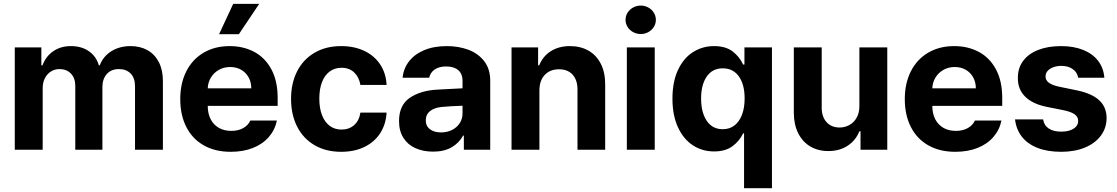

<svg xmlns="http://www.w3.org/2000/svg" viewBox="-20 -776 5787 995"><path d="M56.6 -530.3H194.3V-437.5H200.2Q217.3 -483.9 255.9 -510.5Q294.4 -537.1 347.7 -537.1Q402.3 -537.1 440.7 -510.5Q479 -483.9 492.2 -437.5H497.1Q514.2 -483.4 556.6 -510.3Q599.1 -537.1 657.2 -537.1Q706.5 -537.1 744.4 -515.9Q782.2 -494.6 803.2 -453.9Q824.2 -413.1 824.2 -356.4V0H679.7V-328.1Q679.7 -372.1 657 -395Q634.3 -418 596.7 -418Q556.2 -418 533.4 -392.3Q510.7 -366.7 510.7 -324.2V0H370.1V-332Q370.1 -371.1 347.7 -394.5Q325.2 -418 288.1 -418Q263.7 -418 243.9 -405.5Q224.1 -393.1 212.6 -370.6Q201.2 -348.1 201.2 -318.4V0H56.6Z M914.1 -262.7Q914.1 -344.2 945.6 -406.5Q977.1 -468.8 1035.2 -502.9Q1093.3 -537.1 1169.9 -537.1Q1241.2 -537.1 1297.6 -507.1Q1354 -477.1 1386.5 -416.5Q1418.9 -356 1418.9 -268.6V-227.5H1056.6Q1056.6 -188 1071.5 -158.7Q1086.4 -129.4 1114 -113.5Q1141.6 -97.7 1178.7 -97.7Q1214.4 -97.7 1240.2 -112.1Q1266.1 -126.5 1277.3 -151.4H1415Q1404.8 -102.5 1373 -65.9Q1341.3 -29.3 1290.8 -9.3Q1240.2 10.7 1175.8 10.7Q1095.2 10.7 1036.4 -22.5Q977.5 -55.7 945.8 -117.4Q914.1 -179.2 914.1 -262.7ZM1282.2 -318.4Q1282.2 -350.1 1268.3 -375.2Q1254.4 -400.4 1229.5 -414.6Q1204.6 -428.7 1172.9 -428.7Q1140.6 -428.7 1114.5 -414.1Q1088.4 -399.4 1073 -374Q1057.6 -348.6 1056.6 -318.4ZM1188.5 -755.9H1323.2L1217.8 -598.6H1115.2Z M1488.3 -263.7Q1488.3 -344.7 1519.8 -406.5Q1551.3 -468.3 1610.1 -502.7Q1668.9 -537.1 1748 -537.1Q1815.9 -537.1 1868.2 -512.2Q1920.4 -487.3 1950.4 -441.7Q1980.5 -396 1983.4 -335.9H1847.7Q1840.8 -376.5 1815.4 -400.6Q1790 -424.8 1750 -424.8Q1715.3 -424.8 1689.2 -406Q1663.1 -387.2 1648.9 -351.1Q1634.8 -314.9 1634.8 -265.6Q1634.8 -214.8 1648.9 -178.7Q1663.1 -142.6 1689 -123.5Q1714.8 -104.5 1750 -104.5Q1788.6 -104.5 1814.9 -127.4Q1841.3 -150.4 1847.7 -192.4H1983.4Q1980 -132.3 1950.7 -86.4Q1921.4 -40.5 1869.4 -14.9Q1817.4 10.7 1748 10.7Q1668.5 10.7 1609.6 -23.9Q1550.8 -58.6 1519.5 -120.6Q1488.3 -182.6 1488.3 -263.7Z M2245.1 -311.5Q2298.8 -314.9 2377 -318.4V-361.3Q2376 -394.5 2354 -413.1Q2332 -431.6 2292 -431.6Q2255.9 -431.6 2232.9 -416Q2210 -400.4 2204.1 -373H2066.4Q2070.8 -419.9 2098.9 -457Q2127 -494.1 2177.2 -515.6Q2227.5 -537.1 2295.9 -537.1Q2356.4 -537.1 2407.5 -518.1Q2458.5 -499 2489.5 -458.7Q2520.5 -418.5 2520.5 -357.4V0H2383.8V-73.2H2379.9Q2358.9 -34.7 2320.1 -12.5Q2281.2 9.8 2224.6 9.8Q2172.9 9.8 2133.1 -8.1Q2093.3 -25.9 2070.6 -61.5Q2047.9 -97.2 2047.9 -148.4Q2047.9 -230.5 2103 -268.6Q2158.2 -306.6 2245.1 -311.5ZM2265.6 -89.8Q2297.9 -89.8 2323.5 -103Q2349.1 -116.2 2363.3 -139.2Q2377.4 -162.1 2377 -189.5V-228Q2354 -227.5 2320.3 -225.6Q2286.6 -223.6 2268.6 -221.7Q2230.5 -217.8 2208.5 -200.2Q2186.5 -182.6 2186.5 -152.3Q2186.5 -122.6 2208.3 -106.2Q2230 -89.8 2265.6 -89.8Z M2775.4 0H2630.9V-530.3H2768.6V-437.5H2774.4Q2793 -484.4 2834.5 -510.7Q2876 -537.1 2933.6 -537.1Q2988.8 -537.1 3030.3 -513.2Q3071.8 -489.3 3094.2 -444.1Q3116.7 -398.9 3116.2 -337.9V0H2972.7V-312.5Q2972.7 -361.3 2947.3 -389.2Q2921.9 -417 2877 -417Q2830.6 -417 2803 -387.7Q2775.4 -358.4 2775.4 -306.6Z M3228.5 -530.3H3373V0H3228.5ZM3221.7 -672.9Q3221.7 -692.9 3232.2 -710Q3242.7 -727.1 3261 -737.1Q3279.3 -747.1 3300.8 -747.1Q3321.8 -747.1 3339.8 -737.1Q3357.9 -727.1 3368.4 -710Q3378.9 -692.9 3378.9 -672.9Q3378.9 -653.3 3368.4 -636.5Q3357.9 -619.6 3339.8 -609.6Q3321.8 -599.6 3300.8 -599.6Q3279.3 -599.6 3261 -609.6Q3242.7 -619.6 3232.2 -636.5Q3221.7 -653.3 3221.7 -672.9Z M3835.9 -85H3831.1Q3812.5 -45.4 3775.9 -18.3Q3739.3 8.8 3680.7 8.8Q3619.1 8.8 3570.3 -23.2Q3521.5 -55.2 3493.2 -116.9Q3464.8 -178.7 3464.8 -264.6Q3464.8 -352.5 3493.7 -413.8Q3522.5 -475.1 3571.5 -506.1Q3620.6 -537.1 3680.7 -537.1Q3740.7 -537.1 3776.9 -509.3Q3813 -481.4 3831.1 -441.4H3837.9V-530.3H3980.5V199.2H3835.9ZM3838.9 -265.6Q3838.9 -337.9 3809.1 -379.9Q3779.3 -421.9 3725.6 -421.9Q3671.9 -421.9 3642.6 -379.4Q3613.3 -336.9 3613.3 -265.6Q3613.3 -193.4 3642.6 -149.9Q3671.9 -106.4 3725.6 -106.4Q3761.2 -106.4 3786.6 -126.2Q3812 -146 3825.4 -181.9Q3838.9 -217.8 3838.9 -265.6Z M4433.6 -530.3H4578.1V0H4439.5V-95.7H4433.6Q4414.6 -48.3 4372.8 -20.8Q4331.1 6.8 4272.5 6.8Q4219.2 6.8 4179 -17.1Q4138.7 -41 4116.2 -86.2Q4093.8 -131.3 4093.8 -192.4V-530.3H4238.3V-217.8Q4238.3 -170.9 4263.4 -143.1Q4288.6 -115.2 4331.1 -115.2Q4358.4 -115.2 4381.8 -128.2Q4405.3 -141.1 4419.4 -166Q4433.6 -190.9 4433.6 -225.6Z M4668.9 -262.7Q4668.9 -344.2 4700.4 -406.5Q4731.9 -468.8 4790 -502.9Q4848.1 -537.1 4924.8 -537.1Q4996.1 -537.1 5052.5 -507.1Q5108.9 -477.1 5141.4 -416.5Q5173.8 -356 5173.8 -268.6V-227.5H4811.5Q4811.5 -188 4826.4 -158.7Q4841.3 -129.4 4868.9 -113.5Q4896.5 -97.7 4933.6 -97.7Q4969.2 -97.7 4995.1 -112.1Q5021 -126.5 5032.2 -151.4H5169.9Q5159.7 -102.5 5127.9 -65.9Q5096.2 -29.3 5045.7 -9.3Q4995.1 10.7 4930.7 10.7Q4850.1 10.7 4791.3 -22.5Q4732.4 -55.7 4700.7 -117.4Q4668.9 -179.2 4668.9 -262.7ZM5037.1 -318.4Q5037.1 -350.1 5023.2 -375.2Q5009.3 -400.4 4984.4 -414.6Q4959.5 -428.7 4927.7 -428.7Q4895.5 -428.7 4869.4 -414.1Q4843.3 -399.4 4827.9 -374Q4812.5 -348.6 4811.5 -318.4Z M5480.5 -434.6Q5457 -434.6 5438.2 -427.5Q5419.4 -420.4 5408.7 -408Q5397.9 -395.5 5398.4 -379.9Q5397 -342.3 5466.8 -327.1L5561.5 -307.6Q5638.7 -291.5 5676.5 -256.3Q5714.4 -221.2 5714.8 -164.1Q5714.4 -112.3 5684.8 -72.8Q5655.3 -33.2 5602.1 -11.2Q5548.8 10.7 5479.5 10.7Q5408.7 10.7 5356.9 -9.5Q5305.2 -29.8 5275.6 -67.6Q5246.1 -105.5 5240.2 -157.2H5385.7Q5390.6 -126 5415 -109.9Q5439.5 -93.8 5479.5 -93.8Q5519 -93.8 5543.2 -108.9Q5567.4 -124 5567.4 -149.4Q5567.4 -169.9 5550 -182.9Q5532.7 -195.8 5495.1 -204.1L5407.2 -221.7Q5332 -236.3 5293 -274.9Q5253.9 -313.5 5254.9 -372.1Q5254.4 -422.4 5281.7 -459.7Q5309.1 -497.1 5359.9 -517.1Q5410.6 -537.1 5478.5 -537.1Q5544.4 -537.1 5593.8 -517.1Q5643.1 -497.1 5671.1 -460.2Q5699.2 -423.3 5703.1 -373H5567.4Q5563 -400.9 5539.6 -417.7Q5516.1 -434.6 5480.5 -434.6Z"/></svg>

Font: Pretendard GOV
Style: Bold
Weight: 700
Designer: Base glyphs from Inter by Rasmus Andersson; Hangeul glyphs from Noto Sans CJK(Source Han Sans) by Jang Soo-young and Kan
Foundry: Kil Hyung-jin
Version: Version 1.309